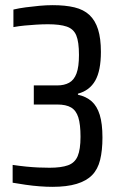

<svg xmlns="http://www.w3.org/2000/svg" viewBox="-20 -716 465 744"><path d="M183 8Q161 8 134 6Q107 4 79.5 0Q52 -4 29 -8V-77Q56 -73 81 -70.5Q106 -68 128.5 -67Q151 -66 172 -66Q217 -66 243.5 -75.5Q270 -85 281 -111Q292 -137 292 -186Q292 -234 283.5 -261Q275 -288 255.5 -299.5Q236 -311 202 -311H111V-385H202Q229 -385 248 -395.5Q267 -406 276.5 -431.5Q286 -457 286 -503Q286 -554 275.5 -579Q265 -604 238.5 -613Q212 -622 166 -622Q144 -622 120.5 -620.5Q97 -619 75.5 -617Q54 -615 32 -611V-679Q53 -684 79 -687.5Q105 -691 132.5 -693.5Q160 -696 184 -696Q233 -696 268.5 -687.5Q304 -679 326.5 -658Q349 -637 360 -602Q371 -567 371 -515Q371 -442 349 -403.5Q327 -365 282 -353V-349Q314 -342 335 -323.5Q356 -305 366.5 -271Q377 -237 377 -183Q377 -133 368 -96.5Q359 -60 337 -37.5Q315 -15 277 -3.5Q239 8 183 8Z"/></svg>

Font: Saira Condensed Medium
Style: Regular
Weight: 500
Width: 3
Designer: Hector Gatti with collaboration of the Omnibus-Type team
Foundry: Omnibus-Type
Version: Version 1.101